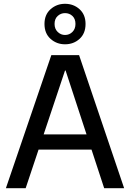

<svg xmlns="http://www.w3.org/2000/svg" viewBox="-20 -990 684 1010"><path d="M11 0 250 -700H396L633 0H528L325 -619H322L115 0ZM127 -203 155 -283H484L511 -203ZM322 -757Q278 -757 246 -785.5Q214 -814 214 -864Q214 -913 246 -941.5Q278 -970 322 -970Q367 -970 398.5 -941.5Q430 -913 430 -864Q430 -814 398.5 -785.5Q367 -757 322 -757ZM322 -806Q345 -806 361 -822Q377 -838 377 -864Q377 -891 361 -906Q345 -921 322 -921Q300 -921 283.5 -906Q267 -891 267 -864Q267 -838 283.5 -822Q300 -806 322 -806Z"/></svg>

Font: DM Sans 9pt 36pt Medium
Style: Regular
Weight: 500
Version: Version 4.004;gftools[0.9.30]